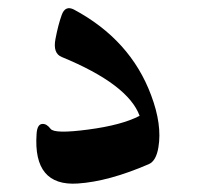

<svg xmlns="http://www.w3.org/2000/svg" viewBox="-20 -423 491 464"><path d="M129.4 -285.2Q107.4 -293.9 114 -328.6Q120.6 -363.3 129.2 -387Q137.7 -410.6 158.7 -399.9Q295.4 -326.7 345.2 -192.9Q372.1 -121.6 362.8 -66.9Q357.4 -34.2 339.8 -26.4Q242.7 15.6 168 20.5Q59.6 27.8 68.4 -99.1Q69.8 -123.5 83 -123.5Q92.8 -124 102.3 -111.6Q111.8 -99.1 193.1 -109.9Q274.4 -120.6 317.4 -143.1Q289.6 -219.2 129.4 -285.2Z"/></svg>

Font: Amiri
Style: Bold Slanted
Weight: 700
Italic angle: 9°
Designer: Khaled Hosny
Version: Version 000.107